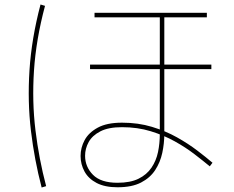

<svg xmlns="http://www.w3.org/2000/svg" viewBox="-20 -787 1040 853"><path d="M165 46Q133 -76 117.5 -205.5Q102 -335 111 -475Q120 -615 160 -767L180 -761Q140 -611 131 -473.5Q122 -336 137.5 -208.5Q153 -81 185 40ZM924 -64 912 -48Q883 -72 844 -102Q805 -132 756.5 -159Q708 -186 649.5 -204Q591 -222 522 -222Q462 -222 426 -203.5Q390 -185 374 -156Q358 -127 358 -95Q358 -46 393 -10.5Q428 25 502 25Q559 25 595.5 7Q632 -11 653 -42Q674 -73 682 -111.5Q690 -150 690 -192V-721H710V-192Q710 -150 701 -108Q692 -66 669.5 -31.5Q647 3 606.5 24Q566 45 502 45Q446 45 409.5 26Q373 7 355.5 -25Q338 -57 338 -94Q338 -131 356 -164.5Q374 -198 414.5 -220Q455 -242 522 -242Q594 -242 655 -223.5Q716 -205 766 -177Q816 -149 856 -118.5Q896 -88 924 -64ZM899 -730V-710H400V-730ZM919 -500V-480H380V-500Z"/></svg>

Font: Murecho Thin
Style: Regular
Weight: 100
Designer: Neil Summerour
Foundry: Positype
Version: Version 1.010